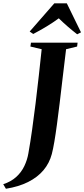

<svg xmlns="http://www.w3.org/2000/svg" viewBox="-112 -1006 520 1184"><path d="M-75.5 158 -92 130Q-43.5 114 -11.8 85Q20 56 38 18.2Q56 -19.5 63 -60.5Q75 -127.5 86 -206Q97 -284.5 107.5 -369Q118 -453.5 127.2 -538.2Q136.5 -623 145 -702.5L75.5 -719L79 -743H366.5L363.5 -719L295.5 -702.5Q284 -608.5 274.2 -524.8Q264.5 -441 255.8 -369Q247 -297 239 -237.5Q231 -178 223.2 -132.2Q215.5 -86.5 207.5 -56Q192.5 0.5 155.8 44Q119 87.5 61 116.5Q3 145.5 -75.5 158ZM71 -811.5 223 -985.5H300L387.5 -806.5L364 -794.5Q333.5 -818 304.8 -843Q276 -868 250.5 -893Q214.5 -866.5 174.8 -842.5Q135 -818.5 93 -796.5Z"/></svg>

Font: Merriweather 120pt
Style: Bold Italic
Weight: 700
Italic angle: -7.8°
Version: Version 2.101